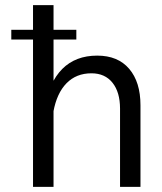

<svg xmlns="http://www.w3.org/2000/svg" viewBox="-20 -726 631 746"><path d="M276.6 -610.3H23.9V-572.4H276.6ZM188 0V-706.1H108.3V0ZM525.8 -317.1Q525.8 -407.2 481.9 -458.6Q438.1 -509.9 357.7 -509.9Q273.7 -509.9 222.1 -458.3Q170.6 -406.6 151.9 -304.5L187.5 -291.9Q200.6 -363.8 238.4 -402.5Q276.2 -441.2 335.3 -441.2Q387.9 -441.2 417.2 -404.4Q446.4 -367.7 446.4 -304.1V0H525.8Z"/></svg>

Font: Estedad-FD VF
Style: Regular
Weight: 100
Designer: Amin Abedi
Version: Version 7.3